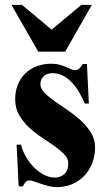

<svg xmlns="http://www.w3.org/2000/svg" viewBox="-20 -749 445 784"><path d="M355 -729H312L190.9 -627.9L69.8 -729H26.9L136.2 -538.1H246.1ZM368.2 -147.9Q368.2 -180.2 351.6 -207Q335 -233.9 310.3 -256.6Q285.6 -279.3 256.6 -298.8Q227.5 -318.4 202.9 -335.9Q178.2 -353.5 161.6 -370.4Q145 -387.2 145 -404.8Q145 -424.8 158.2 -437.5Q171.4 -450.2 194.8 -450.2Q221.2 -450.2 242.4 -437.3Q263.7 -424.3 279.8 -405.3Q295.9 -386.2 307.4 -364.7Q318.8 -343.3 326.2 -326.2H342.8L335 -487.8H317.9Q315.4 -483.9 312.5 -479.5Q309.6 -475.1 305.9 -471.4Q302.2 -467.8 297.4 -465.3Q292.5 -462.9 285.2 -462.9Q277.3 -462.9 268.8 -467Q260.3 -471.2 249.3 -475.8Q238.3 -480.5 223.6 -484.6Q209 -488.8 189 -488.8Q157.7 -488.8 130.9 -478.8Q104 -468.8 84.2 -450Q64.5 -431.2 53.2 -404.1Q42 -377 42 -342.8Q42 -307.1 58.1 -279.3Q74.2 -251.5 98.1 -229Q122.1 -206.5 150.4 -188Q178.7 -169.4 202.6 -152.3Q226.6 -135.3 242.7 -118.4Q258.8 -101.6 258.8 -82Q258.8 -52.7 242.7 -38.3Q226.6 -23.9 204.1 -23.9Q182.1 -23.9 160.2 -35.2Q138.2 -46.4 119.4 -64.9Q100.6 -83.5 86.4 -107.9Q72.3 -132.3 65.9 -158.2H47.9L56.2 12.2H73.2Q77.6 2.9 83.5 -4.6Q89.4 -12.2 100.1 -12.2Q107.9 -12.2 120.1 -7.8Q132.3 -3.4 147.5 1.7Q162.6 6.8 179.2 11Q195.8 15.1 212.9 15.1Q246.1 15.1 274.7 2.9Q303.2 -9.3 324 -31Q344.7 -52.7 356.4 -82.5Q368.2 -112.3 368.2 -147.9Z"/></svg>

Font: Galatia SIL
Style: Bold
Weight: 700
Designer: Development by SIL's NRSI team
Version: Version 2.1